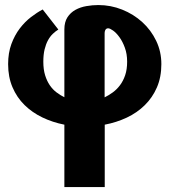

<svg xmlns="http://www.w3.org/2000/svg" viewBox="-20 -510 690 780"><path d="M217 -390Q205.5 -383 194.5 -372.5Q183.5 -362 175 -346.5Q166.5 -331 161.2 -309.5Q156 -288 156 -259.5Q156 -228 163.2 -204.5Q170.5 -181 182.2 -163.8Q194 -146.5 209.5 -134.8Q225 -123 241.5 -115V-390.5Q241.5 -420.5 254 -439.8Q266.5 -459 286.5 -470Q306.5 -481 331 -485.2Q355.5 -489.5 379.5 -489.5Q430 -489.5 476.2 -471Q522.5 -452.5 558 -420.2Q593.5 -388 614.5 -344.2Q635.5 -300.5 635.5 -249.5Q635.5 -196.5 617.5 -155Q599.5 -113.5 568.2 -82.8Q537 -52 495 -32.2Q453 -12.5 405.5 -3.5V250H241.5V-3.5Q193.5 -13 152 -33Q110.5 -53 79.5 -83.5Q48.5 -114 30.8 -155.5Q13 -197 13 -249.5Q13 -295 26.2 -331Q39.5 -367 60.2 -394.2Q81 -421.5 105.8 -440.5Q130.5 -459.5 153.5 -471.5ZM496.5 -259.5Q496.5 -291 487.2 -316.2Q478 -341.5 465.2 -359Q452.5 -376.5 439.5 -385.8Q426.5 -395 419.5 -395Q414.5 -395 411.8 -392.8Q409 -390.5 407.5 -387.5Q406 -384.5 405.5 -381Q405 -377.5 405 -375V-114.5Q421.5 -122.5 438 -134.5Q454.5 -146.5 467.5 -163.8Q480.5 -181 488.5 -204.5Q496.5 -228 496.5 -259.5Z"/></svg>

Font: B612 Mono
Style: Bold
Weight: 700
Version: Version 1.005